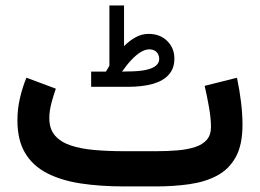

<svg xmlns="http://www.w3.org/2000/svg" viewBox="-20 -669 932 689"><path d="M437.5 -412.6 418 -412.1Q435.4 -437.2 452.4 -454.9Q469.3 -472.7 485.4 -482.3Q501.5 -491.9 515.6 -491.9Q532.2 -491.9 541.7 -482.3Q551.3 -472.7 551.3 -457Q551.3 -443.7 539.9 -433.6Q528.6 -423.5 503.5 -418.1Q478.3 -412.6 437.5 -412.6ZM360.1 -412.1H307.1V-357.4H438Q491.7 -357.4 529.1 -368.2Q566.4 -379 586.1 -401.6Q605.8 -424.1 605.8 -458.5Q605.8 -496.8 579.9 -522.1Q554 -547.4 513.2 -547.4Q488.7 -547.4 467.1 -535.5Q445.5 -523.6 425.1 -503.7V-649.4H372.6V-433.1Q370 -428.2 366.7 -422.9Q363.4 -417.7 360.1 -412.1ZM539.5 0Q604.6 0 660.8 -8.2Q717.1 -16.3 759.7 -39.2Q802.3 -62 826.3 -105.9Q850.2 -149.7 850.2 -221.1Q850.2 -258.7 845 -302.5Q839.7 -346.4 830.4 -390L714.4 -360.9Q723.1 -323.8 730.1 -283.8Q737.1 -243.8 737.1 -212.9Q737.1 -184.7 722.1 -167.4Q707 -150.2 680.3 -141.4Q653.5 -132.6 617.9 -129.5Q582.2 -126.4 540.5 -126.4H426.3Q367.8 -126.4 318.7 -130.7Q269.5 -135.1 233.4 -147.2Q197.3 -159.4 177.1 -182.9Q157 -206.4 157 -244.7Q157 -270.8 164.6 -299.5Q172.3 -328.1 180.4 -350.8L74.8 -390.2Q60.8 -356.3 51.7 -317.4Q42.5 -278.4 42.5 -237.1Q42.5 -166.5 69.8 -120.5Q97.1 -74.5 147.8 -48.1Q198.4 -21.7 269 -10.8Q339.6 0 426.3 0Z"/></svg>

Font: Vazirmatn
Style: Regular
Weight: 400
Designer: Saber Rastikerdar
Foundry: Saber Rastikerdar
Version: Version 33.003;September 2, 2022;FontCreator 14.0.0.2862 64-